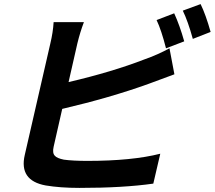

<svg xmlns="http://www.w3.org/2000/svg" viewBox="-20 -875 1049 938"><path d="M791 -639Q768 -729 745 -777L831 -810Q858 -751 880 -673ZM242 -158Q235 -127 248 -114Q258 -102 292 -95Q336 -89 407 -89Q625 -89 763 -124L729 22Q583 43 368 43Q274 43 203 31Q72 7 101 -118L226 -663Q239 -717 242 -767H390Q371 -717 358 -663L315 -474Q529 -524 686 -585Q749 -607 808 -639L832 -512Q727 -473 705 -465Q519 -398 284 -343ZM960 -855Q985 -804 1009 -719L922 -685Q898 -772 873 -823Z"/></svg>

Font: KaiGen Gothic CN Bold
Style: Bold
Weight: 700
Designer: Ryoko NISHIZUKA  (kana & ideographs); Paul D. Hunt (Latin, Greek & Cyrillic); Wenlong ZHANG  (bopomofo); Sandoll Communi
Foundry: Adobe Systems Incorporated
Version: Version 1.002.20150501